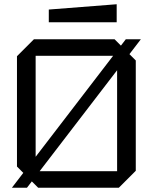

<svg xmlns="http://www.w3.org/2000/svg" viewBox="-20 -885 720 905"><path d="M60 -100V-620L140 -700H520L620 -600V-80L540 0H160ZM148 -622V-78H532V-622ZM36 0 573 -700H644L107 0ZM210 -780V-840L530 -865V-780Z"/></svg>

Font: Tektur
Style: Regular
Weight: 400
Designer: Adam Jagosz
Foundry: Adam Jagosz
Version: Version 1.005;gftools[0.9.30]